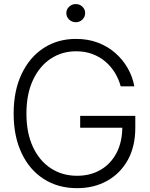

<svg xmlns="http://www.w3.org/2000/svg" viewBox="-20 -932 750 961"><path d="M365.7 9.8Q270.5 9.8 199 -36.1Q127.4 -82 87.9 -166Q48.3 -250 48.3 -363.3Q48.3 -477.5 88.1 -561.5Q127.9 -645.5 198.2 -691.4Q268.6 -737.3 360.8 -737.3Q420.4 -737.3 470 -718.5Q519.5 -699.7 557.1 -666.7Q594.7 -633.8 619.1 -591.1Q643.6 -548.3 652.3 -500H584Q574.2 -536.6 554.9 -568.1Q535.6 -599.6 507.3 -623.8Q479 -647.9 442.4 -661.6Q405.8 -675.3 360.8 -675.3Q290 -675.3 233.9 -638.2Q177.7 -601.1 145 -531.2Q112.3 -461.4 112.3 -363.3Q112.3 -266.1 145 -196.3Q177.7 -126.5 234.9 -89.4Q292 -52.2 365.7 -52.2Q432.6 -52.2 483.6 -82Q534.7 -111.8 563.5 -167Q592.3 -222.2 592.3 -299.3L613.8 -292.5H381.3V-352.1H657.2V-292.5Q657.2 -199.2 619.9 -131.6Q582.5 -64 516.6 -27.1Q450.7 9.8 365.7 9.8ZM359.4 -820.8Q339.8 -820.8 325.9 -834.2Q312 -847.7 312 -866.7Q312 -885.3 325.9 -898.4Q339.8 -911.6 359.4 -911.6Q378.9 -911.6 392.6 -898.4Q406.2 -885.3 406.2 -866.7Q406.2 -847.7 392.6 -834.2Q378.9 -820.8 359.4 -820.8Z"/></svg>

Font: Inter Tight Light
Style: Regular
Weight: 300
Designer: Rasmus Andersson
Foundry: rsms
Version: Version 3.004